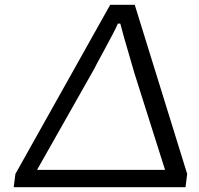

<svg xmlns="http://www.w3.org/2000/svg" viewBox="-20 -778 829 798"><path d="M37 0 44 -55 438 -758H540L758 -55L751 0ZM134 -72H666L538 -476Q533 -495 519.5 -540Q506 -585 495.5 -622.5Q485 -660 480 -680H470Q467 -673 460.5 -659.5Q454 -646 446 -631Q438 -616 428 -597.5Q418 -579 409 -562Q400 -545 390 -527Q380 -509 374 -496Z"/></svg>

Font: Orkney
Style: Italic
Weight: 400
Italic angle: -7°
Designer: Samuel Oakes and Alfredo Marco Pradil
Foundry: Alfredo Marco Pradil
Version: 1.0; ttfautohint (v1.5)